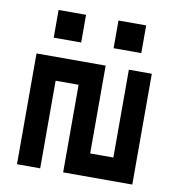

<svg xmlns="http://www.w3.org/2000/svg" viewBox="-78 -750 755 820"><g transform="rotate(10 300.0 -340.0)"><path d="M150.4 0Q125 0 49.8 0Q49.8 -120.1 49.8 -480.5Q125 -480.5 349.6 -480.5Q349.6 -384.8 349.6 -99.6Q375 -99.6 450.2 -99.6Q450.2 -195.3 450.2 -480.5Q474.6 -480.5 549.8 -480.5Q549.8 -360.4 549.8 0Q474.6 0 250 0Q250 -94.7 250 -379.9Q224.6 -379.9 150.4 -379.9Q150.4 -285.2 150.4 0ZM110.4 -679.7Q139.6 -679.7 229.5 -679.7Q229.5 -650.4 229.5 -559.6Q200.2 -559.6 110.4 -559.6Q110.4 -589.8 110.4 -679.7ZM370.1 -679.7Q400.4 -679.7 490.2 -679.7Q490.2 -650.4 490.2 -559.6Q460 -559.6 370.1 -559.6Q370.1 -589.8 370.1 -679.7Z"/></g></svg>

Font: Alibu-Mazigh Belqasem 1
Style: Bold
Weight: 400
Designer: Mazigh Mubarik Belqasem
Version: Version 1.0